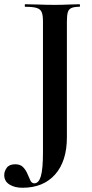

<svg xmlns="http://www.w3.org/2000/svg" viewBox="-77 -645 436 907"><path d="M298 -625Q301 -625 301 -619Q301 -613 298 -613Q273 -613 260 -607Q247 -601 243 -586Q239 -571 239 -542V4Q239 116 183.5 179Q128 242 29 242Q-8 242 -32.5 226.5Q-57 211 -57 182Q-57 164 -45 147.5Q-33 131 -5 131Q19 131 32 144.5Q45 158 52.5 176Q60 194 66.5 207.5Q73 221 85 221Q106 221 116 187.5Q126 154 126 74V-544Q126 -573 120 -587.5Q114 -602 96 -607.5Q78 -613 42 -613Q40 -613 40 -619Q40 -625 42 -625Q73 -625 108 -623.5Q143 -622 181 -622Q216 -622 245.5 -623.5Q275 -625 298 -625Z"/></svg>

Font: Cormorant Infant Light
Style: Bold
Weight: 700
Version: Version 4.001